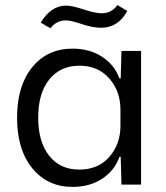

<svg xmlns="http://www.w3.org/2000/svg" viewBox="-20 -725 650 754"><path d="M265 9Q167 9 107 -64Q47 -137 47 -263Q47 -388 106.5 -461Q166 -534 265 -534Q332 -534 381 -502Q430 -470 449 -417H454L457 -525H534V0H457L454 -109H449Q430 -55 381 -23Q332 9 265 9ZM453 -231V-295Q453 -367 409 -417Q365 -467 292 -467Q217 -467 173.5 -413Q130 -359 130 -263Q130 -168 173 -113.5Q216 -59 291 -59Q366 -59 409.5 -109Q453 -159 453 -231ZM377 -616Q344 -616 301 -630.5Q258 -645 239 -645Q202 -645 178 -614L140 -636Q180 -703 240 -703Q263 -703 310 -687.5Q357 -672 380 -673Q418 -673 441 -705L480 -682Q444 -616 377 -616Z"/></svg>

Font: Mona Sans
Style: Regular
Weight: 400
Designer: Deni Anggara
Foundry: GitHub
Version: Version 2.000;Glyphs 3.2.3 (3260)